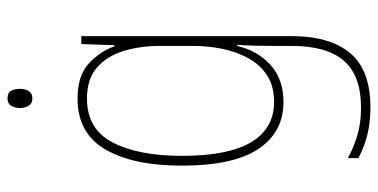

<svg xmlns="http://www.w3.org/2000/svg" viewBox="-267 -589 1004 510"><g transform="rotate(-90 235.0 -334.0)"><path d="M228 -630Q289 -630 321 -600.5Q353 -571 367 -532H370L373 -620H394V-61Q394 40 349 94Q304 148 204 148Q164 148 131 139.5Q98 131 70 116V88Q99 104 131.5 113.5Q164 123 204 123Q289 123 328.5 77.5Q368 32 368 -61V-107Q368 -132 368.5 -154Q369 -176 371 -206H368Q355 -151 317 -117Q279 -83 219 -83Q139 -83 94.5 -149.5Q50 -216 50 -353Q50 -482 93 -556Q136 -630 228 -630ZM228 -605Q147 -605 111.5 -536.5Q76 -468 76 -353Q76 -229 112.5 -168.5Q149 -108 219 -108Q262 -108 290.5 -127Q319 -146 336 -177.5Q353 -209 360.5 -246.5Q368 -284 368 -322V-412Q368 -464 354.5 -508Q341 -552 310.5 -578.5Q280 -605 228 -605ZM229 -816Q244 -816 249 -806Q254 -796 254 -784Q254 -769 248 -759.5Q242 -750 228 -750Q215 -750 209 -760Q203 -770 203 -783Q203 -795 208.5 -805.5Q214 -816 229 -816Z"/></g></svg>

Font: Noto Sans Telugu UI Condensed Thin
Style: Regular
Weight: 100
Width: 3
Designer: Jelle Bosma - Monotype Design Team
Foundry: Monotype Imaging Inc.
Version: Version 2.005; ttfautohint (v1.8.4.7-5d5b)